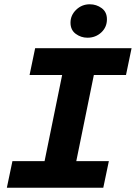

<svg xmlns="http://www.w3.org/2000/svg" viewBox="-20 -876 640 896"><path d="M12 0 38 -124H188L270 -526H118L144 -651H594L568 -526H418L336 -124H488L462 0ZM388 -700Q358 -700 333.5 -718Q309 -736 309 -770Q309 -805 335.5 -830.5Q362 -856 399 -856Q430 -856 454.5 -838Q479 -820 479 -786Q479 -749 452.5 -724.5Q426 -700 388 -700Z"/></svg>

Font: Source Code Pro ExtraBold
Style: Italic
Weight: 800
Italic angle: -11°
Monospace: yes
Designer: Paul D. Hunt, Teo Tuominen
Foundry: Adobe Systems Incorporated
Version: Version 1.016;hotconv 1.0.116;makeotfexe 2.5.65601